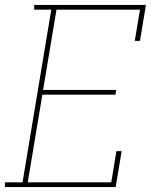

<svg xmlns="http://www.w3.org/2000/svg" viewBox="-30 -755 650 775"><path d="M-10 0V-19H61L177 -716H108V-735H559L535 -590H514L535 -716H198L144 -392H439L436 -373H141L82 -19H419L440 -145H461L437 0Z"/></svg>

Font: Iosevka Etoile Thin Oblique
Style: Regular
Weight: 100
Italic angle: -9°
Designer: Belleve Invis
Foundry: Belleve Invis
Version: Version 15.5.2; ttfautohint (v1.8.4)